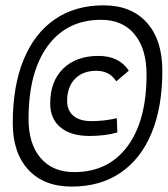

<svg xmlns="http://www.w3.org/2000/svg" viewBox="-20 -706 628 719"><path d="M248.5 -7.3Q144.5 -7.3 86.2 -70.3Q27.8 -133.3 27.8 -245.1Q27.8 -383.8 68.4 -482.4Q108.9 -581.1 185.1 -633.5Q261.2 -686 368.2 -686Q471.7 -686 529.8 -621.3Q587.9 -556.6 587.9 -440.9Q587.9 -304.7 547.6 -207.8Q507.3 -110.8 431.4 -59.1Q355.5 -7.3 248.5 -7.3ZM257.8 -61.5Q385.7 -61.5 457.3 -158Q528.8 -254.4 528.8 -426.3Q528.8 -523.4 483.9 -577.6Q439 -631.8 358.9 -631.8Q230.5 -631.8 158.7 -533.9Q86.9 -436 86.9 -260.7Q86.9 -167 132.1 -114.3Q177.2 -61.5 257.8 -61.5ZM315.9 -196.8Q245.6 -196.8 206.8 -228.8Q168 -260.7 168 -318.4Q168 -401.4 216.6 -449Q265.1 -496.6 349.1 -496.6Q425.8 -496.6 462.4 -441.4L415.5 -401.4Q390.1 -440.9 341.3 -440.9Q290 -440.9 260.7 -410.6Q231.4 -380.4 231.4 -328.1Q231.4 -292 255.1 -272.2Q278.8 -252.4 321.8 -252.4Q369.1 -252.4 417.5 -263.2L419.4 -210Q397.9 -203.6 370.8 -200.2Q343.8 -196.8 315.9 -196.8Z"/></svg>

Font: Cascadia Mono Light
Style: Italic
Weight: 300
Italic angle: -10°
Monospace: yes
Designer: Aaron Bell
Foundry: Saja Typeworks
Version: Version 2404.023; ttfautohint (v1.8.4)